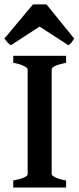

<svg xmlns="http://www.w3.org/2000/svg" viewBox="-30 -846 357 866"><path d="M29.8 0V-31.7Q94.7 -44.9 94.7 -60.5V-533.7Q94.7 -539.1 79.1 -547.6Q63.5 -556.2 29.8 -563V-594.2H268.1V-563Q203.1 -549.3 203.1 -533.7V-60.5Q203.1 -54.7 218.8 -46.4Q234.4 -38.1 268.1 -31.7V0ZM304.7 -671.9Q298.8 -663.1 292.5 -654.3Q286.1 -645.5 278.3 -642.1L148.4 -726.1L19.5 -642.1Q11.7 -645.5 4.2 -654.3Q-3.4 -663.1 -10.3 -671.9L118.7 -826.2H179.7Z"/></svg>

Font: Namdhinggo SemiBold
Style: Regular
Weight: 600
Designer: Victor Gaultney
Foundry: SIL International
Version: Version 3.001